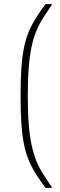

<svg xmlns="http://www.w3.org/2000/svg" viewBox="-20 -763 291 933"><path d="M201 150Q173 112 153 80Q133 48 119 14Q105 -20 96.5 -62Q88 -104 84 -161Q80 -218 80 -297Q80 -376 84 -432.5Q88 -489 96.5 -531Q105 -573 119 -607Q133 -641 153 -673Q173 -705 201 -743H234Q211 -709 191.5 -679Q172 -649 158 -616Q144 -583 134.5 -540.5Q125 -498 120 -438.5Q115 -379 115 -297Q115 -215 120 -156Q125 -97 134.5 -54Q144 -11 158 22.5Q172 56 191.5 85.5Q211 115 234 150Z"/></svg>

Font: Saira Thin SemiCondensed
Style: Regular
Weight: 100
Width: 4
Version: Version 1.101